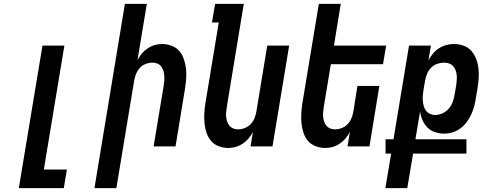

<svg xmlns="http://www.w3.org/2000/svg" viewBox="-20 -755 2540 990"><path d="M77 215 199 -520H312L206 119H325L309 215Z M467 215 624 -735H737L689 -445Q698 -463 711 -478.5Q724 -494 741 -505.5Q758 -517 777 -522.5Q796 -528 815 -528Q841 -528 865 -519Q889 -510 904.5 -492Q920 -474 928 -450Q936 -426 939 -401Q942 -376 940 -350Q938 -324 934 -298L885 0H772L824 -313Q826 -326 827 -339.5Q828 -353 827 -366Q826 -379 822 -391Q818 -403 811 -412.5Q804 -422 792 -427Q780 -432 767 -432Q749 -432 731.5 -425.5Q714 -419 701.5 -405.5Q689 -392 682 -375Q675 -358 672 -340L580 215Z M1158 8Q1132 8 1108 -1Q1084 -10 1068.5 -28Q1053 -46 1045 -70Q1037 -94 1034.5 -119Q1032 -144 1033.5 -170Q1035 -196 1039 -222L1108 -639H1073L1089 -735H1237L1150 -207Q1148 -194 1146.5 -180.5Q1145 -167 1146 -154Q1147 -141 1151 -129Q1155 -117 1162.5 -107.5Q1170 -98 1181.5 -93Q1193 -88 1206 -88Q1224 -88 1241.5 -94.5Q1259 -101 1272 -114.5Q1285 -128 1292 -145Q1299 -162 1302 -180L1358 -520H1471L1385 0H1272L1284 -75Q1275 -57 1262 -41.5Q1249 -26 1232 -14.5Q1215 -3 1196 2.5Q1177 8 1158 8Z M1658 8Q1632 8 1608 -1Q1584 -10 1568.5 -28Q1553 -46 1545 -70Q1537 -94 1534.5 -119Q1532 -144 1533.5 -170Q1535 -196 1539 -222L1624 -735H1737L1702 -520H1971L1955 -424H1686L1650 -207Q1648 -194 1646.5 -180.5Q1645 -167 1646 -154Q1647 -141 1651 -129Q1655 -117 1662.5 -107.5Q1670 -98 1681.5 -93Q1693 -88 1706 -88Q1724 -88 1741.5 -94.5Q1759 -101 1772 -114.5Q1785 -128 1792 -145Q1799 -162 1802 -180L1823 -312H1936L1885 0H1772L1784 -75Q1775 -57 1762 -41.5Q1749 -26 1732 -14.5Q1715 -3 1696 2.5Q1677 8 1658 8Z M1967 215 1997 37H1968V-37H2009L2089 -520H2202L2189 -444Q2199 -462 2212 -478Q2225 -494 2242.5 -505.5Q2260 -517 2280 -522.5Q2300 -528 2319 -528Q2346 -528 2370 -519.5Q2394 -511 2410 -493Q2426 -475 2435 -451.5Q2444 -428 2447 -402.5Q2450 -377 2448 -350.5Q2446 -324 2442 -298L2434 -252Q2431 -230 2425.5 -208.5Q2420 -187 2410.5 -166.5Q2401 -146 2387.5 -127Q2374 -108 2355.5 -94Q2337 -80 2315 -73Q2293 -66 2272 -66Q2247 -66 2223.5 -73.5Q2200 -81 2184 -97.5Q2168 -114 2158.5 -135.5Q2149 -157 2146 -180L2122 -37H2385V37H2110L2080 215ZM2223 -162Q2242 -162 2261 -170.5Q2280 -179 2293.5 -194.5Q2307 -210 2314 -229Q2321 -248 2324 -267L2332 -313Q2334 -327 2335 -340.5Q2336 -354 2335 -367Q2334 -380 2329.5 -392Q2325 -404 2317 -413.5Q2309 -423 2296.5 -427.5Q2284 -432 2271 -432Q2253 -432 2235 -426Q2217 -420 2203.5 -406.5Q2190 -393 2182.5 -375.5Q2175 -358 2172 -340L2164 -294Q2162 -280 2160.5 -265.5Q2159 -251 2160 -237Q2161 -223 2164.5 -209.5Q2168 -196 2176 -185Q2184 -174 2196.5 -168Q2209 -162 2223 -162Z"/></svg>

Font: Iosevka Term Curly
Style: Bold Italic
Weight: 700
Italic angle: -9°
Designer: Belleve Invis
Foundry: Belleve Invis
Version: Version 32.3.0